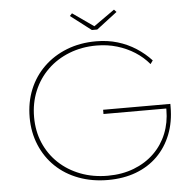

<svg xmlns="http://www.w3.org/2000/svg" viewBox="-58 -924 1008 993"><g transform="rotate(-5 446.0 -427.5)"><path d="M463 10Q381 10 311.5 -16Q242 -42 192 -90Q142 -138 114.5 -204Q87 -270 87 -347Q87 -426 114 -492Q141 -558 191.5 -607Q242 -656 311 -683Q380 -710 463 -710Q523 -710 574.5 -694.5Q626 -679 669.5 -651Q713 -623 747 -586L734 -568Q703 -605 661.5 -631.5Q620 -658 570 -673Q520 -688 463 -688Q387 -688 322 -662.5Q257 -637 209.5 -591Q162 -545 136 -482.5Q110 -420 110 -347Q110 -274 136 -213Q162 -152 209.5 -107Q257 -62 322 -37Q387 -12 464 -12Q539 -12 600.5 -36Q662 -60 705.5 -102.5Q749 -145 772 -202Q795 -259 795 -325V-339L803 -332H469V-354H818Q818 -349 818 -346Q818 -343 818 -341.5Q818 -340 818 -339Q818 -260 792.5 -195.5Q767 -131 720.5 -85Q674 -39 609 -14.5Q544 10 463 10ZM447 -770 340 -852 352 -865 469 -783H454L570 -865L582 -852L475 -770Z"/></g></svg>

Font: Lexend Exa Thin
Style: Regular
Weight: 250
Designer: Bonnie Shaver-Troup, Thomas Jockin
Foundry: Lexend
Version: Version 1.007